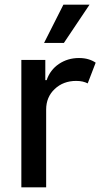

<svg xmlns="http://www.w3.org/2000/svg" viewBox="-20 -802 438 822"><path d="M71.4 0V-545.5H174V-458.8H179.7Q194.6 -502.8 232.2 -528.2Q269.9 -553.6 318.2 -553.6Q340.6 -553.6 358.3 -548.3Q376.1 -543 389.6 -533.7L355.5 -445Q345.9 -449.9 333.8 -452.8Q321.7 -455.6 306.1 -455.6Q251.1 -455.6 214.3 -421Q177.6 -386.4 177.6 -333.1V0ZM168.7 -618.3 251.4 -782H363.3L253.6 -618.3Z"/></svg>

Font: Inter UI Medium
Style: Regular
Weight: 500
Designer: Rasmus Andersson
Foundry: rsms
Version: 3.2;8d6f07862